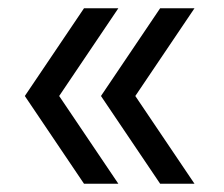

<svg xmlns="http://www.w3.org/2000/svg" viewBox="-20 -478 542 464"><path d="M183 -34 40 -246 183 -458H266L123 -246L266 -34ZM367 -34 224 -246 367 -458H450L307 -246L450 -34Z"/></svg>

Font: Wix Madefor Display
Style: Regular
Weight: 400
Designer: Dalton Maag Ltd
Foundry: Dalton Maag Ltd
Version: Version 3.100